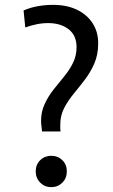

<svg xmlns="http://www.w3.org/2000/svg" viewBox="-20 -759 464 790"><path d="M153 -218Q152 -228 150.5 -240Q149 -252 149 -262Q149 -299 163.5 -330.5Q178 -362 200 -390Q222 -418 244 -444.5Q266 -471 280.5 -500.5Q295 -530 295 -565Q295 -613 262.5 -638.5Q230 -664 178 -664Q154 -664 130 -659Q106 -654 84 -646L77 -716Q105 -728 135.5 -733.5Q166 -739 198 -739Q255 -739 296.5 -719Q338 -699 361 -663.5Q384 -628 384 -581Q384 -534 368 -497.5Q352 -461 329 -431Q306 -401 283 -373Q260 -345 244 -314.5Q228 -284 228 -246Q228 -239 228 -232Q228 -225 229 -218ZM191 11Q164 11 145.5 -7.5Q127 -26 127 -54Q127 -82 145.5 -100Q164 -118 191 -118Q218 -118 236.5 -100Q255 -82 255 -54Q255 -26 236.5 -7.5Q218 11 191 11Z"/></svg>

Font: Murecho Thin
Style: Regular
Weight: 400
Version: Version 1.010